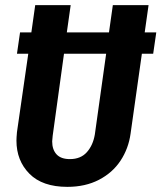

<svg xmlns="http://www.w3.org/2000/svg" viewBox="-20 -712 628 747"><path d="M576 -503H532L488 -192Q480 -134 449 -87Q418 -40 365 -12.5Q312 15 242 15Q145 15 94.5 -36Q44 -87 44 -165Q44 -176 46 -198L90 -503H46L58 -586H102L117 -692H255L240 -586H404L419 -692H558L543 -586H588ZM393 -503H229L185 -184Q183 -168 183 -162Q183 -130 200 -111.5Q217 -93 252 -93Q294 -93 318 -120Q342 -147 349 -189Z"/></svg>

Font: Fira Sans Compressed SemiBold
Style: Italic
Weight: 600
Width: 1
Italic angle: -8°
Designer: bBox Type GmbH & Carrois Corporate GbR & Edenspiekermann AG
Foundry: bBox Type GmbH & Carrois Corporate GbR & Edenspiekermann AG
Version: Version 4.301